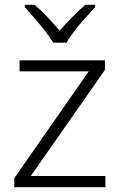

<svg xmlns="http://www.w3.org/2000/svg" viewBox="-20 -785 503 805"><path d="M422 0H40V-38L352 -486H62V-532H420V-492L109 -47H422ZM203 -606Q190 -628 169 -655Q148 -682 125 -708.5Q102 -735 84 -755V-765H125Q152 -742 179.5 -713Q207 -684 230 -656Q254 -684 282.5 -713Q311 -742 338 -765H379V-755Q360 -735 336.5 -708.5Q313 -682 292 -655Q271 -628 259 -606Z"/></svg>

Font: Noto Sans Arabic UI Lt
Style: Regular
Weight: 300
Designer: Monotype Design Team, Nadine Chahine and Nizar Qandah
Foundry: Monotype Imaging Inc.
Version: Version 2.010; ttfautohint (v1.8.4.7-5d5b)